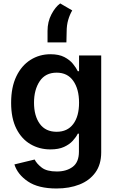

<svg xmlns="http://www.w3.org/2000/svg" viewBox="-20 -863 665 1099"><path d="M303.3 215.9Q199.2 215.9 139.7 175.6Q80.3 135.3 62.5 78.1L178.3 50.1Q190 73.9 218.8 96.2Q247.5 118.6 305.4 118.6Q360.4 118.6 396.1 92Q431.8 65.3 431.8 5.3V-98H425.4Q415.5 -78.1 396.5 -57.2Q377.5 -36.2 346.4 -22Q315.3 -7.8 268.5 -7.8Q205.6 -7.8 154.7 -37.5Q103.7 -67.1 73.7 -126.4Q43.7 -185.7 43.7 -274.5Q43.7 -364.3 73.7 -426.3Q103.7 -488.3 154.8 -520.4Q206 -552.6 268.8 -552.6Q317.1 -552.6 348.2 -536.4Q379.3 -520.2 397.5 -497.7Q415.8 -475.1 425.4 -455.3H432.5V-545.5H559.3V8.9Q559.3 78.5 525.9 124.5Q492.5 170.5 434.8 193.2Q377.1 215.9 303.3 215.9ZM304.3 -108.7Q365.8 -108.7 399.1 -152.9Q432.5 -197.1 432.5 -275.2Q432.5 -352.6 399.5 -399.9Q366.5 -447.1 304.3 -447.1Q240.1 -447.1 207.4 -398.3Q174.7 -349.4 174.7 -275.2Q174.7 -199.9 207.7 -154.3Q240.8 -108.7 304.3 -108.7ZM360.1 -620.4H252.1V-686.1Q252.1 -738.3 274.3 -780.7Q296.5 -823.2 324.6 -843.4L393.5 -803.3Q379.3 -779.5 370.4 -749.1Q361.5 -718.8 361.5 -680.8Z"/></svg>

Font: Linik Sans SemiBold
Style: Regular
Weight: 600
Designer: Rasmus Andersson (font), Cristiano Sobral (main changes)
Foundry: rsms
Version: Version 3.018;June 1, 2022;FontCreator 14.0.0.2814 64-bit; t